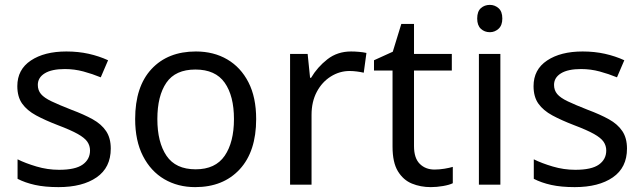

<svg xmlns="http://www.w3.org/2000/svg" viewBox="-20 -757 2635 787"><path d="M434 -148Q434 -70 376 -30Q318 10 220 10Q164 10 123.5 1Q83 -8 52 -24V-104Q84 -88 129.5 -74.5Q175 -61 222 -61Q289 -61 319 -82.5Q349 -104 349 -140Q349 -160 338 -176Q327 -192 298.5 -208Q270 -224 217 -244Q165 -264 128 -284Q91 -304 71 -332Q51 -360 51 -404Q51 -472 106.5 -509Q162 -546 252 -546Q301 -546 343.5 -536.5Q386 -527 423 -510L393 -440Q359 -454 322 -464Q285 -474 246 -474Q192 -474 163.5 -456.5Q135 -439 135 -409Q135 -387 148 -371.5Q161 -356 191.5 -341.5Q222 -327 273 -307Q324 -288 360 -268Q396 -248 415 -219.5Q434 -191 434 -148Z M1030 -269Q1030 -136 962.5 -63Q895 10 780 10Q709 10 653.5 -22.5Q598 -55 566 -117.5Q534 -180 534 -269Q534 -402 601 -474Q668 -546 783 -546Q856 -546 911.5 -513.5Q967 -481 998.5 -419.5Q1030 -358 1030 -269ZM625 -269Q625 -174 662.5 -118.5Q700 -63 782 -63Q863 -63 901 -118.5Q939 -174 939 -269Q939 -364 901 -418Q863 -472 781 -472Q699 -472 662 -418Q625 -364 625 -269Z M1419 -546Q1434 -546 1451.5 -544.5Q1469 -543 1482 -540L1471 -459Q1458 -462 1442.5 -464Q1427 -466 1413 -466Q1372 -466 1336 -443.5Q1300 -421 1278.5 -380.5Q1257 -340 1257 -286V0H1169V-536H1241L1251 -438H1255Q1281 -482 1322 -514Q1363 -546 1419 -546Z M1761 -62Q1781 -62 1802 -65.5Q1823 -69 1836 -73V-6Q1822 1 1796 5.5Q1770 10 1746 10Q1704 10 1668.5 -4.5Q1633 -19 1611 -55Q1589 -91 1589 -156V-468H1513V-510L1590 -545L1625 -659H1677V-536H1832V-468H1677V-158Q1677 -109 1700.5 -85.5Q1724 -62 1761 -62Z M1988 -737Q2008 -737 2023.5 -723.5Q2039 -710 2039 -681Q2039 -653 2023.5 -639Q2008 -625 1988 -625Q1966 -625 1951 -639Q1936 -653 1936 -681Q1936 -710 1951 -723.5Q1966 -737 1988 -737ZM2031 -536V0H1943V-536Z M2550 -148Q2550 -70 2492 -30Q2434 10 2336 10Q2280 10 2239.5 1Q2199 -8 2168 -24V-104Q2200 -88 2245.5 -74.5Q2291 -61 2338 -61Q2405 -61 2435 -82.5Q2465 -104 2465 -140Q2465 -160 2454 -176Q2443 -192 2414.5 -208Q2386 -224 2333 -244Q2281 -264 2244 -284Q2207 -304 2187 -332Q2167 -360 2167 -404Q2167 -472 2222.5 -509Q2278 -546 2368 -546Q2417 -546 2459.5 -536.5Q2502 -527 2539 -510L2509 -440Q2475 -454 2438 -464Q2401 -474 2362 -474Q2308 -474 2279.5 -456.5Q2251 -439 2251 -409Q2251 -387 2264 -371.5Q2277 -356 2307.5 -341.5Q2338 -327 2389 -307Q2440 -288 2476 -268Q2512 -248 2531 -219.5Q2550 -191 2550 -148Z"/></svg>

Font: Noto Music
Style: Regular
Weight: 400
Designer: Monotype Design Team, Benjamin Yang
Foundry: Monotype Imaging Inc.
Version: Version 2.002; ttfautohint (v1.8.4.7-5d5b)